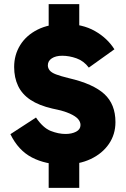

<svg xmlns="http://www.w3.org/2000/svg" viewBox="-20 -776 605 923"><path d="M214 -575V-756H361V-575ZM535 -189Q535 -130 503.5 -84Q472 -38 416 -11.5Q360 15 286 15Q199 15 133.5 -19Q68 -53 30 -131L153 -211Q187 -161 224 -146.5Q261 -132 295 -132Q325 -132 346 -143Q367 -154 367 -175Q367 -190 355.5 -203.5Q344 -217 315.5 -230Q287 -243 232 -254Q167 -269 126.5 -296Q86 -323 67 -363Q48 -403 48 -454Q48 -512 77 -559Q106 -606 160.5 -633.5Q215 -661 291 -661Q376 -661 436 -627Q496 -593 530 -539L407 -451Q383 -483 348 -495.5Q313 -508 279 -508Q248 -508 229 -495.5Q210 -483 210 -462Q210 -449 218.5 -438Q227 -427 249 -418.5Q271 -410 312 -400Q428 -373 481.5 -324Q535 -275 535 -189ZM214 127V-48H361V127Z"/></svg>

Font: Gabarito ExtraBold
Style: Regular
Weight: 800
Designer: Leandro Assis / Alvaro Franca / Felipe Casaprima
Foundry: Naipe Foundry
Version: Version 1.000